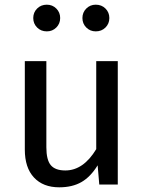

<svg xmlns="http://www.w3.org/2000/svg" viewBox="-20 -788 615 820"><path d="M483 0H404L397 -82Q367 -33 328 -10.5Q289 12 233 12Q164 12 125 -30Q86 -72 86 -149V-527H178V-159Q178 -105 197 -82.5Q216 -60 259 -60Q336 -60 391 -151V-527H483ZM237 -711Q237 -687 220.5 -670.5Q204 -654 180 -654Q155 -654 138.5 -670.5Q122 -687 122 -711Q122 -735 138.5 -751.5Q155 -768 180 -768Q204 -768 220.5 -751.5Q237 -735 237 -711ZM447 -711Q447 -687 430.5 -670.5Q414 -654 389 -654Q365 -654 348.5 -670.5Q332 -687 332 -711Q332 -735 348.5 -751.5Q365 -768 389 -768Q414 -768 430.5 -751.5Q447 -735 447 -711Z"/></svg>

Font: Fira GO
Style: Regular
Weight: 400
Designer: Carrois Corporate
Foundry: Carrois Corporate GbR
Version: Version 0.300